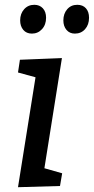

<svg xmlns="http://www.w3.org/2000/svg" viewBox="-20 -776 391 800"><path d="M113 -636Q90 -636 77 -651.5Q64 -667 64 -691Q64 -719 80.5 -737.5Q97 -756 123 -756Q145 -756 158.5 -741.5Q172 -727 172 -702Q172 -673 155 -654.5Q138 -636 113 -636ZM292 -636Q270 -636 257 -651.5Q244 -667 244 -691Q244 -719 260 -737.5Q276 -756 302 -756Q325 -756 338 -741.5Q351 -727 351 -702Q351 -673 334.5 -654.5Q318 -636 292 -636ZM55 4 128 -454 55 -474 63 -527 238 -534 165 -75 239 -54 230 -1Z"/></svg>

Font: Bitter Medium
Style: Italic
Weight: 500
Italic angle: -9°
Designer: Sol Matas, and Bitter project Authors
Foundry: Sol Matas
Version: Version 2.001